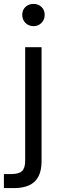

<svg xmlns="http://www.w3.org/2000/svg" viewBox="-48 -744 310 984"><path d="M-28 220V148H11Q49 148 65 132.5Q81 117 81 80V-502H165V82Q165 130 149 160.5Q133 191 101.5 205.5Q70 220 24 220ZM124 -610Q99 -610 82.5 -626.5Q66 -643 66 -668Q66 -693 82.5 -708.5Q99 -724 124 -724Q148 -724 164.5 -708.5Q181 -693 181 -668Q181 -643 164.5 -626.5Q148 -610 124 -610Z"/></svg>

Font: DM Sans 16pt
Style: Regular
Weight: 400
Version: Version 4.004;gftools[0.9.30]